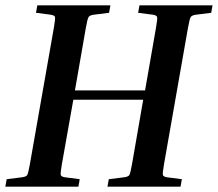

<svg xmlns="http://www.w3.org/2000/svg" viewBox="-22 -700 817 720"><path d="M277 -28 272 0H-2L3 -28L59 -35Q76 -37 80 -43.5Q84 -50 90 -84L180 -596Q186 -630 184 -636.5Q182 -643 167 -645L113 -652L118 -680H392L387 -652L331 -645Q315 -643 310.5 -636.5Q306 -630 300 -596L259 -361H522L563 -596Q569 -630 567 -636.5Q565 -643 550 -645L496 -652L501 -680H775L770 -652L714 -645Q698 -643 693.5 -636.5Q689 -630 683 -596L593 -84Q587 -50 589 -43.5Q591 -37 606 -35L660 -28L655 0H381L386 -28L442 -35Q459 -37 463 -43.5Q467 -50 473 -84L515 -326H253L210 -84Q204 -50 206 -43.5Q208 -37 223 -35Z"/></svg>

Font: Inria Serif
Style: Bold Italic
Weight: 700
Italic angle: -10°
Designer: Black Foundry Team
Foundry: Black Foundry
Version: Version 1.000; ttfautohint (v1.8.3)